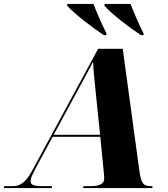

<svg xmlns="http://www.w3.org/2000/svg" viewBox="-77 -964 862 984"><path d="M455 -784H468L469 -792C446 -837 415 -909 402 -944H268L267 -935C301 -896 394 -824 455 -784ZM645 -784H659V-792C636 -837 606 -907 592 -944H459L458 -935C492 -895 584 -824 645 -784ZM-57 0H188L190 -10H141C97 -10 80 -16 80 -35C80 -49 86 -64 106 -102L193 -263H437L455 -80C456 -69 457 -59 457 -48C457 -21 431 -10 387 -10H351L349 0H703L705 -10H699C657 -10 647 -22 637 -91L552 -714H426L87 -88C52 -24 23 -10 -13 -10H-55ZM329 -515C361 -575 381 -609 400 -648C402 -603 406 -565 412 -506L436 -273H198Z"/></svg>

Font: Noto Serif Display ExtraBold
Style: Italic
Weight: 800
Italic angle: -12°
Designer: Monotype Design Team
Foundry: Monotype Imaging Inc.
Version: Version 2.009